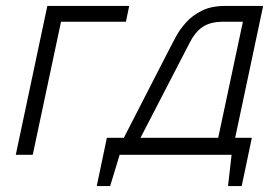

<svg xmlns="http://www.w3.org/2000/svg" viewBox="-20 -520 904 645"><path d="M139 -500 33 0H90L185 -447H403L414 -500Z M770 -57 864 -500H735Q690 -500 658 -484Q626 -468 605 -444.5Q584 -421 571 -397Q558 -373 550 -357L396 -57H339L305 105H350L382 0H758L746 105H792L826 -57ZM452 -57 618 -378Q626 -394 636.5 -407Q647 -420 660 -429Q673 -438 690.5 -442.5Q708 -447 730 -447H796L713 -57Z"/></svg>

Font: Advent Pro
Style: Italic
Weight: 400
Italic angle: -12°
Designer: VivaRado, Andreas Kalpakidis
Foundry: VivaRado, Andreas Kalpakidis
Version: Version 3.000